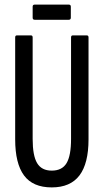

<svg xmlns="http://www.w3.org/2000/svg" viewBox="-20 -809 451 835"><path d="M205 6Q123 6 84.5 -46Q46 -98 46 -203V-646Q46 -655 53 -655H115Q122 -655 122 -646V-205Q122 -132 141.5 -99.5Q161 -67 205 -67Q250 -67 269.5 -99.5Q289 -132 289 -205V-646Q289 -655 296 -655H358Q365 -655 365 -646V-203Q365 -98 325.5 -46Q286 6 205 6ZM131 -723Q122 -723 122 -732V-780Q122 -789 131 -789H279Q288 -789 288 -780V-732Q288 -723 279 -723Z"/></svg>

Font: Sofia Sans Extra Condensed Medium
Style: Regular
Weight: 500
Version: Version 4.100